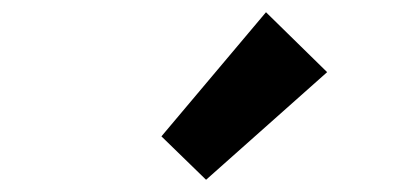

<svg xmlns="http://www.w3.org/2000/svg" viewBox="-20 -944 666 314"><path d="M317 -650 515 -826 415 -924 244 -721Z"/></svg>

Font: Noto Sans Japanese Bold
Style: Bold
Weight: 700
Designer: Ryoko NISHIZUKA (kana & ideographs); Paul D. Hunt (Latin, Greek & Cyrillic); Wenlong ZHANG (bopomofo); Sandoll Communica
Foundry: Adobe Systems Incorporated
Version: Version 1.000;PS 1;hotconv 1.0.78;makeotf.lib2.5.61930